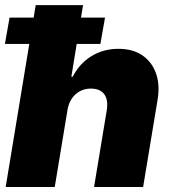

<svg xmlns="http://www.w3.org/2000/svg" viewBox="-30 -748 676 768"><path d="M239.7 -306.6 189 0H-7.3L112.8 -727.5H302.2L255.4 -441.4H261.2Q287.6 -493.7 335.4 -523.2Q383.3 -552.7 443.8 -552.7Q501.5 -552.7 539.8 -526.4Q578.1 -500 594.2 -453.9Q610.4 -407.7 600.1 -347.7L542.5 0H346.2L397 -306.6Q403.8 -347.2 387.5 -370.4Q371.1 -393.6 333.5 -393.6Q297.4 -393.6 271.7 -370.4Q246.1 -347.2 239.7 -306.6ZM-10.3 -572.3 8.3 -677.7H390.1L371.6 -572.3Z"/></svg>

Font: Inter Tight Black
Style: Italic
Weight: 900
Italic angle: -9.39999°
Designer: Rasmus Andersson
Foundry: rsms
Version: Version 3.004; ttfautohint (v1.8.4.7-5d5b)